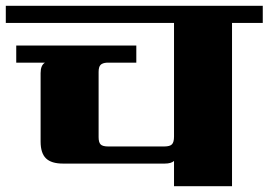

<svg xmlns="http://www.w3.org/2000/svg" viewBox="-40 -642 926 662"><path d="M866 -622V-563H760V0H560V-87Q550 -78 528 -78H177Q137 -78 118.5 -96Q100 -114 100 -154V-390Q100 -417 115 -426H16V-485H430V-426H329Q313 -425 306.5 -418Q300 -411 300 -394V-169Q300 -151 307 -144Q314 -137 333 -137H526Q546 -137 553 -144.5Q560 -152 560 -171V-563H-20V-622Z"/></svg>

Font: Sarpanch ExtraBold
Style: Regular
Weight: 800
Designer: Manushi Parikh (Devanagari and Latin), Jyotish Sonowal (Devanagari)
Foundry: Indian Type Foundry
Version: Version 2.004;PS 1.0;hotconv 1.0.78;makeotf.lib2.5.61930; tt